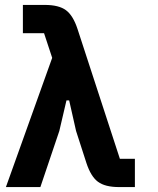

<svg xmlns="http://www.w3.org/2000/svg" viewBox="-20 -760 640 780"><path d="M159 -625H73V-740H162Q219 -740 248 -718.5Q277 -697 295 -642L467 -115H528V0H464Q407 0 378 -21.5Q349 -43 331 -98L289 -228L261 -352H250L221 -228L144 0H4L192 -525Z"/></svg>

Font: iA Writer Quattro V
Style: Regular
Weight: 400
Designer: Mike Abbink, Paul van der Laan, Pieter van Rosmalen, Oliver Reichenstein
Foundry: Information Architects Inc.
Version: Version 2.000